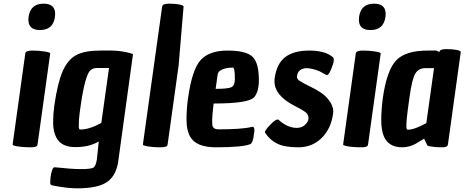

<svg xmlns="http://www.w3.org/2000/svg" viewBox="-20 -788 2535 1048"><path d="M118 -496Q120 -512 156 -512Q192 -512 223.5 -507Q255 -502 254 -496L185 0Q184 6 182 8Q176 16 149 16Q122 16 100 14Q47 9 49 0ZM218 -768Q281 -768 281 -712Q281 -705 280 -696Q270 -624 198 -624Q135 -624 135 -680Q135 -687 136 -696Q146 -768 218 -768Z M280 125Q370 135 423 135Q476 135 489.5 127Q503 119 509 81L519 -16Q468 15 391 15Q314 15 287 -38Q270 -71 270 -117.5Q270 -164 276 -209Q294 -335 322 -399Q350 -463 396.5 -487.5Q443 -512 526 -512H588Q638 -512 690 -498L706 -493L627 81Q618 165 568.5 202.5Q519 240 401 240Q345 240 265 224Q257 222 255.5 217Q254 212 254 204Q254 196 256 178Q264 125 278 125Q278 125 279 125ZM418 -81Q468 -81 533 -117L575 -417H513Q487 -417 473 -404Q444 -377 420 -209Q417 -187 414.5 -169Q412 -151 411 -134.5Q410 -118 410 -99.5Q410 -81 418 -81Z M811 14Q758 9 760 0L865 -752Q867 -768 902 -768Q937 -768 959.5 -763.5Q982 -759 982 -752L955 -431L895 0Q894 6 892 8.5Q890 11 880.5 13.5Q871 16 851.5 16Q832 16 811 14Z M1158 16Q1051 16 1018 -42Q998 -77 998 -134.5Q998 -192 1006 -250Q1028 -408 1075 -460Q1122 -512 1222 -512Q1322 -512 1357.5 -479Q1393 -446 1393 -351Q1393 -288 1368 -258Q1338 -223 1146 -223Q1138 -155 1138 -132.5Q1138 -110 1139 -104Q1144 -82 1172 -82Q1301 -82 1353 -95Q1354 -95 1357.5 -96Q1361 -97 1364 -94Q1372 -85 1366 -56Q1361 -4 1343 0Q1299 16 1158 16ZM1262 -356Q1262 -419 1251 -419Q1217 -419 1193.5 -409Q1170 -399 1168 -381L1157 -303Q1226 -303 1244 -312.5Q1262 -322 1262 -356Z M1799 -181Q1799 -175 1798 -168Q1787 -85 1735.5 -34.5Q1684 16 1608.5 16Q1533 16 1493 -4Q1453 -24 1429 -61Q1426 -63 1426 -66Q1426 -77 1454.5 -106.5Q1483 -136 1496 -136Q1499 -136 1503 -132Q1550 -90 1600 -90Q1628 -90 1646 -107.5Q1664 -125 1664 -143Q1664 -161 1651 -173Q1631 -189 1581 -214Q1478 -269 1478 -345Q1478 -352 1479 -360Q1490 -440 1536.5 -476Q1583 -512 1668 -512Q1753 -512 1794 -478H1795Q1802 -473 1802 -462Q1802 -451 1797 -436Q1778 -378 1764 -378Q1762 -378 1759 -380L1724 -399Q1682 -416 1652 -416Q1607 -414 1601 -373Q1599 -357 1615 -347Q1631 -337 1641.5 -331.5Q1652 -326 1672 -316Q1742 -283 1770.5 -247.5Q1799 -212 1799 -181Z M1922 -496Q1924 -512 1960 -512Q1996 -512 2027.5 -507Q2059 -502 2058 -496L1989 0Q1988 6 1986 8Q1980 16 1953 16Q1926 16 1904 14Q1851 9 1853 0ZM2022 -768Q2085 -768 2085 -712Q2085 -705 2084 -696Q2074 -624 2002 -624Q1939 -624 1939 -680Q1939 -687 1940 -696Q1950 -768 2022 -768Z M2175 16Q2101 16 2075 -44Q2061 -78 2061 -133.5Q2061 -189 2070 -256Q2092 -406 2143 -459Q2194 -512 2314 -512H2362L2378 -504Q2380 -520 2415 -520Q2450 -520 2472.5 -515.5Q2495 -511 2495 -504L2425 0Q2424 6 2422 8Q2416 16 2393 16Q2370 16 2359 15Q2348 14 2339 12.5Q2330 11 2323 10Q2308 6 2310 0L2295 -31Q2264 -12 2250 -4Q2214 16 2175 16ZM2206 -80Q2242 -80 2307 -116L2349 -416H2301Q2264 -416 2246.5 -385.5Q2229 -355 2216 -263Q2203 -171 2200.5 -143.5Q2198 -116 2198 -98Q2198 -80 2206 -80Z"/></svg>

Font: Chau Philomene One
Style: Italic
Weight: 400
Designer: Vicente Lamonaca
Foundry: TipoType
Version: Version 1.001